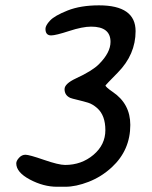

<svg xmlns="http://www.w3.org/2000/svg" viewBox="-20 -694 575 726"><path d="M354.5 -673.8Q492.7 -673.8 492.7 -576.2Q492.7 -487.8 425.3 -419.4Q378.9 -372.1 378.9 -371.1Q378.9 -365.2 405.8 -346.7Q472.7 -301.8 472.7 -221.7Q472.7 -126.5 403.3 -62Q363.8 -25.4 315.4 -6.6Q267.1 12.2 226.6 12.2H195.8Q144.5 12.2 93 -15.1Q41.5 -42.5 41.5 -76.2Q41.5 -85.9 52 -97.4Q62.5 -108.9 76.4 -108.9Q90.3 -108.9 146 -89.6Q201.7 -70.3 226.1 -70.3Q288.1 -70.3 333.3 -108.4Q378.4 -146.5 378.4 -201.9Q378.4 -257.3 348.1 -284.7Q330.6 -300.3 313 -305.7Q295.4 -311 273.7 -316.2Q252 -321.3 246.1 -323.7Q224.1 -333.5 224.1 -356.9Q224.1 -377.4 267.1 -397.5Q328.6 -425.8 354 -451.2Q397.9 -495.1 397.9 -535.6Q397.9 -593.3 324.7 -593.3Q292 -593.3 241.2 -576.7Q190.4 -560.1 173.3 -560.1Q151.9 -560.1 151.9 -585Q151.9 -597.7 169.2 -616.2Q186.5 -634.8 235.6 -654.3Q284.7 -673.8 354.5 -673.8Z"/></svg>

Font: Averia Sans Libre
Style: Italic
Weight: 400
Italic angle: -7.90001°
Version: Version 1.002